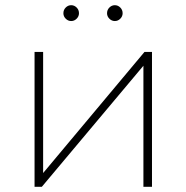

<svg xmlns="http://www.w3.org/2000/svg" viewBox="-20 -719 717 739"><path d="M113 0V-519H146V-53L536 -519H565V0H532V-466L141 0ZM422 -638Q410 -638 401 -647Q392 -656 392 -668Q392 -681 401 -690Q410 -699 422 -699Q434 -699 443 -690Q452 -681 452 -668Q452 -656 443 -647Q434 -638 422 -638ZM254 -638Q242 -638 233 -647Q224 -656 224 -668Q224 -681 233 -690Q242 -699 254 -699Q266 -699 275 -690Q284 -681 284 -668Q284 -656 275 -647Q266 -638 254 -638Z"/></svg>

Font: Montserrat ExtraLight
Style: Regular
Weight: 200
Designer: Julieta Ulanovsky
Foundry: Julieta Ulanovsky
Version: Version 9.000; ttfautohint (v1.8.4.7-5d5b)